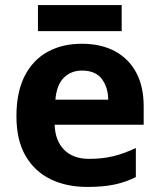

<svg xmlns="http://www.w3.org/2000/svg" viewBox="-20 -729 631 759"><path d="M303 -556Q379 -556 433.5 -527Q488 -498 518 -443Q548 -388 548 -308V-236H196Q198 -173 233.5 -137Q269 -101 332 -101Q385 -101 428 -111.5Q471 -122 517 -144V-29Q477 -9 432.5 0.5Q388 10 325 10Q243 10 180 -20.5Q117 -51 81 -113Q45 -175 45 -269Q45 -365 77.5 -428.5Q110 -492 168 -524Q226 -556 303 -556ZM304 -450Q261 -450 232.5 -422Q204 -394 199 -335H408Q407 -385 382 -417.5Q357 -450 304 -450ZM461 -709V-606H130V-709Z"/></svg>

Font: Noto Sans NKo Unjoined
Style: Bold
Weight: 700
Designer: Monotype Design Team
Foundry: Monotype Imaging Inc.
Version: Version 2.004